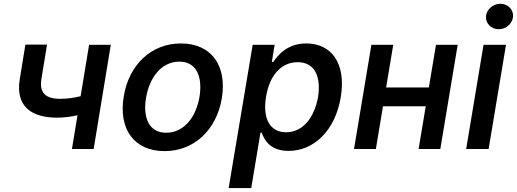

<svg xmlns="http://www.w3.org/2000/svg" viewBox="-20 -780 2706 1005"><path d="M560 -545.5H446.4L402 -276.3C366.8 -267.8 332.4 -262.8 294.7 -262.8C220.5 -262.8 184.7 -292.6 196.7 -366.1L226.2 -546.5H112.9L83.5 -366.1C60.7 -228.3 138.5 -164.1 278.8 -164.1C315.3 -164.1 351.9 -169 385.7 -176.8L356.5 0H470.2Z M841.6 11C996.1 11 1113.6 -99.8 1141.3 -266.3C1169 -437.9 1085.6 -552.6 927.2 -552.6C772.4 -552.6 654.5 -441.8 627.5 -274.1C599.4 -103.7 682.5 11 841.6 11ZM744.3 -266.7C761 -371.1 823.2 -457.4 919 -457.4C1010.7 -457.4 1040.5 -375 1024.5 -274.9C1007.5 -170.1 945.3 -85.2 849.8 -85.2C757.5 -85.2 728 -166.5 744.3 -266.7Z M1176.8 204.5H1295.1L1343.4 -85.6H1349.8C1363.3 -47.9 1393.8 9.9 1490.8 9.9C1620.7 9.9 1734.4 -93.8 1763.8 -271.7C1793.3 -451.3 1712.4 -552.6 1583.8 -552.6C1484.7 -552.6 1435.7 -492.9 1411.2 -456.3H1403.1L1417.6 -545.5H1302.6ZM1372.5 -272.7C1389.9 -382.5 1449.9 -454.5 1538 -454.5C1628.6 -454.5 1661.2 -377.5 1644.9 -272.7C1626.1 -166.9 1567.1 -87.7 1477.6 -87.7C1390.3 -87.7 1354.4 -162.3 1372.5 -272.7Z M2038.4 -545.5H1924L1833.1 0H1947.4L1984.7 -223.7H2208.5L2171.2 0H2284.8L2375.7 -545.5H2262.1L2224.8 -322.1H2001.1Z M2420.1 0H2537.6L2628.6 -545.5H2511ZM2523.8 -693.9C2521.3 -657.3 2551.5 -627.1 2590.6 -627.1C2629.3 -627.1 2663 -657.3 2665.5 -693.9C2667.6 -730.5 2638.1 -760.3 2599.1 -760.3C2560.4 -760.3 2526.6 -730.5 2523.8 -693.9Z"/></svg>

Font: Magic Ui Pro Semi Bold
Style: Italic
Weight: 600
Italic angle: -9.39999°
Designer: Stefan Endress, Andreas Faust
Version: Version 1.000;FEAKit 1.0